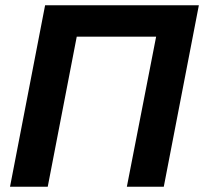

<svg xmlns="http://www.w3.org/2000/svg" viewBox="-20 -708 774 728"><path d="M461 0 572 -569H271L161 0H18L151 -688H734L601 0Z"/></svg>

Font: Libra Sans Modern
Style: Bold Italic
Weight: 700
Italic angle: -12°
Foundry: Stefan Peev, Context Ltd
Version: Version 1.000